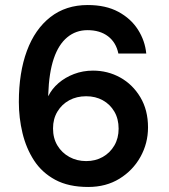

<svg xmlns="http://www.w3.org/2000/svg" viewBox="-20 -732 672 764"><path d="M331 12Q253 12 200 -16.5Q147 -45 115.5 -93.5Q84 -142 69.5 -202.5Q55 -263 55 -326Q55 -443 87 -529.5Q119 -616 180.5 -664Q242 -712 329 -712Q401 -712 451 -685Q501 -658 529 -614Q557 -570 562 -519H451Q442 -563 410 -587.5Q378 -612 328 -612Q282 -612 247.5 -583.5Q213 -555 194 -499Q175 -443 172 -357Q172 -355 172 -353Q172 -351 172 -349Q186 -378 212.5 -401Q239 -424 274.5 -437.5Q310 -451 350 -451Q409 -451 458.5 -423.5Q508 -396 538.5 -345Q569 -294 569 -225Q569 -162 539 -108Q509 -54 455.5 -21Q402 12 331 12ZM323 -91Q360 -91 389 -107.5Q418 -124 435 -153Q452 -182 452 -220Q452 -259 435 -288Q418 -317 389 -333Q360 -349 323 -349Q285 -349 255.5 -333Q226 -317 208.5 -288Q191 -259 191 -221Q191 -182 208.5 -153Q226 -124 256 -107.5Q286 -91 323 -91Z"/></svg>

Font: DM Sans 10pt SemiBold
Style: Regular
Weight: 600
Version: Version 4.004;gftools[0.9.30]